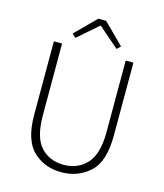

<svg xmlns="http://www.w3.org/2000/svg" viewBox="-124 -931 882 1035"><g transform="rotate(15 317.0 -413.5)"><path d="M182.1 -726.1 294.9 -838.9H338.9L452.1 -726.1L432.1 -707L318.8 -805.2H314.9L202.1 -707ZM95.2 -659.2H141.1V-257.8Q141.1 -135.7 189.5 -83Q237.8 -30.3 316.9 -29.8Q396 -29.8 445.8 -83Q495.6 -136.2 496.1 -257.8V-659.2H539.1V-252.9Q539.1 -105 473.1 -46.4Q407.2 12.2 316.4 12.2Q225.6 12.2 163.6 -43Q94.2 -104 95.2 -252.9Z"/></g></svg>

Font: SourceSansPro-Light
Style: Regular
Weight: 300
Designer: Paul D. Hunt
Foundry: Adobe Systems Incorporated
Version: Version 2.020;PS 2.0;hotconv 1.0.86;makeotf.lib2.5.63406